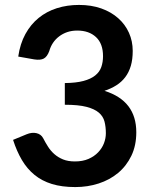

<svg xmlns="http://www.w3.org/2000/svg" viewBox="-20 -751 620 779"><path d="M300.5 -731Q350.5 -731 390.8 -716.8Q431 -702.5 459.5 -677.2Q488 -652 503.2 -618Q518.5 -584 518.5 -544.5Q518.5 -510 510.8 -483.8Q503 -457.5 488.2 -438Q473.5 -418.5 452.2 -405Q431 -391.5 404 -382.5Q469 -362 501 -320Q533 -278 533 -214.5Q533 -160.5 513 -119Q493 -77.5 459 -49.2Q425 -21 380.2 -6.5Q335.5 8 285.5 8Q231 8 190.5 -4.5Q150 -17 120 -41.5Q90 -66 69 -101.5Q48 -137 33 -183.5L87.5 -206Q109 -215 127.8 -210.8Q146.5 -206.5 155 -190.5Q164 -173 174.8 -156Q185.5 -139 200.5 -125.8Q215.5 -112.5 235.8 -104.2Q256 -96 284 -96Q315.5 -96 339 -106.2Q362.5 -116.5 378.2 -133Q394 -149.5 401.8 -169.8Q409.5 -190 409.5 -210.5Q409.5 -236.5 404 -257.8Q398.5 -279 381 -294Q363.5 -309 330.8 -317.5Q298 -326 243 -326V-414Q288.5 -414.5 318.5 -422.5Q348.5 -430.5 366.2 -444.8Q384 -459 391 -479Q398 -499 398 -523Q398 -574 369.5 -600.5Q341 -627 293.5 -627Q271.5 -627 253 -620.8Q234.5 -614.5 219.8 -603.2Q205 -592 195 -577Q185 -562 180 -544Q171.5 -521 157.8 -513.5Q144 -506 119 -510L54 -521.5Q61.5 -573.5 83 -612.8Q104.5 -652 136.8 -678.2Q169 -704.5 210.8 -717.8Q252.5 -731 300.5 -731Z"/></svg>

Font: Lato
Style: Bold
Weight: 700
Designer: Lukasz Dziedzic
Foundry: tyPoland Lukasz Dziedzic
Version: Version 2.007; 2014-02-27